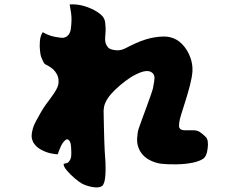

<svg xmlns="http://www.w3.org/2000/svg" viewBox="-20 -810 1040 871"><path d="M450 -729Q456 -719 457 -709Q458 -699 459 -685Q460 -672 457.5 -646.5Q455 -621 462 -607Q469 -594 476 -590Q483 -586 493 -584Q522 -577 548 -590.5Q574 -604 596 -614Q643 -635 684 -641Q725 -647 748 -642Q782 -635 806 -610Q830 -585 842.5 -552Q855 -519 853 -486Q851 -459 842 -424Q833 -389 822 -354.5Q811 -320 802.5 -292.5Q794 -265 793 -253Q792 -243 792 -237.5Q792 -232 796 -227Q802 -219 819.5 -219Q837 -219 856.5 -219Q876 -219 888 -210Q900 -202 913.5 -188.5Q927 -175 922 -137Q918 -100 900.5 -89Q883 -78 854 -72Q820 -65 779.5 -64.5Q739 -64 713 -67Q686 -70 658.5 -84Q631 -98 615 -125Q600 -153 602 -182.5Q604 -212 609 -226Q613 -239 623 -265.5Q633 -292 644 -322.5Q655 -353 663.5 -377Q672 -401 674 -410Q682 -449 680.5 -461.5Q679 -474 669 -481Q647 -498 596 -472Q575 -462 549 -442.5Q523 -423 501.5 -402Q480 -381 469 -364Q462 -354 456.5 -340.5Q451 -327 450 -309Q450 -302 450.5 -280.5Q451 -259 451.5 -231Q452 -203 453 -175Q454 -147 455 -125.5Q456 -104 457 -96Q459 -77 459 -43Q459 -9 454 13Q452 20 448 28Q444 36 430 39Q417 42 394.5 37.5Q372 33 352 23Q339 16 318.5 -1.5Q298 -19 282.5 -37.5Q267 -56 269 -67Q284 -69 289.5 -73.5Q295 -78 299 -87Q304 -96 303.5 -119.5Q303 -143 301 -156Q298 -170 291 -175.5Q284 -181 276 -174Q264 -164 255.5 -145Q247 -126 242 -110Q230 -110 209.5 -114.5Q189 -119 168 -130Q147 -141 135 -158Q128 -167 124.5 -183Q121 -199 130 -230Q133 -241 144 -262Q155 -283 167.5 -304Q180 -325 189 -337Q203 -355 221.5 -381.5Q240 -408 244 -425Q247 -437 245 -452.5Q243 -468 230 -485.5Q217 -503 186 -518Q180 -521 175 -532.5Q170 -544 166 -554Q164 -559 161.5 -579.5Q159 -600 161 -624Q163 -648 174 -664Q201 -648 231 -642.5Q261 -637 270 -639Q296 -646 301 -677Q307 -720 302.5 -751Q298 -782 296 -790Q331 -792 363.5 -782Q396 -772 419.5 -757Q443 -742 450 -729Z"/></svg>

Font: Potta One
Style: Regular
Weight: 400
Designer: 108,108go
Foundry: Font Zone 108
Version: Version 1.000